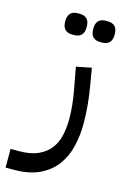

<svg xmlns="http://www.w3.org/2000/svg" viewBox="-176 -561 556 855"><g transform="rotate(15 102.5 -133.5)"><path d="M-60 154H-23Q32 154 67 138Q102 122 122 95.5Q142 69 150 33.5Q158 -2 158 -41Q158 -70 155 -101.5Q152 -133 147 -162L126 -275L196 -289L209 -213Q225 -121 225 -39Q225 16 213 66.5Q201 117 172.5 155.5Q144 194 96.5 217Q49 240 -23 240H-60ZM201 -409Q181 -409 169 -420.5Q157 -432 157 -458Q157 -484 169 -495.5Q181 -507 201 -507H212Q232 -507 244 -495.5Q256 -484 256 -458Q256 -432 244 -420.5Q232 -409 212 -409ZM72 -409Q52 -409 40 -420.5Q28 -432 28 -458Q28 -484 40 -495.5Q52 -507 72 -507H83Q103 -507 115 -495.5Q127 -484 127 -458Q127 -432 115 -420.5Q103 -409 83 -409Z"/></g></svg>

Font: IBM Plex Sans Arabic
Style: Regular
Weight: 400
Designer: Mike Abbink, Paul van der Laan, Pieter van Rosmalen, Wael Morcos, Khajak Apelian
Foundry: Bold Monday
Version: Version 1.1